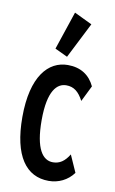

<svg xmlns="http://www.w3.org/2000/svg" viewBox="-82 -740 477 796"><g transform="rotate(10 156.5 -342.0)"><path d="M167 -509 243 -659 168 -695 114 -534ZM181 11C222 11 260 -7 285 -41L253 -113C234 -82 213 -68 185 -68C142 -68 109 -111 109 -232C109 -358 147 -392 185 -392C217 -392 238 -375 257 -339L290 -406C269 -451 231 -476 177 -476C95 -476 28 -403 28 -231C28 -67 86 11 181 11Z"/></g></svg>

Font: Inconsolata ExtraCondensed
Style: Bold
Weight: 700
Width: 2
Monospace: yes
Designer: Raph Levien, Cyreal, Brenton Simpson
Foundry: Raph Levien, Cyreal, Google
Version: Version 3.100